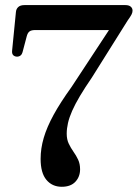

<svg xmlns="http://www.w3.org/2000/svg" viewBox="-20 -720 540 754"><path d="M416.5 -615 435 -602H118.5Q103 -602 95.8 -596.5Q88.5 -591 85 -577.5L68.5 -515Q66.5 -507 60.8 -502.2Q55 -497.5 46.5 -497.5Q37 -498 31.8 -503.5Q26.5 -509 27.5 -520.5L42.5 -672.5Q43.5 -685 51.8 -692.5Q60 -700 76 -700H472.5Q486 -700 493.2 -694Q500.5 -688 500.5 -678Q500.5 -671 496.5 -663Q492.5 -655 481 -639L340.5 -415Q313 -375 294 -343Q275 -311 263.5 -285Q252 -259 247 -237Q242 -215 242 -195Q242 -172.5 250 -155.8Q258 -139 268.5 -124.2Q279 -109.5 286.8 -93Q294.5 -76.5 294.5 -55Q294.5 -26 276 -6.2Q257.5 13.5 222.5 13.5Q185 13.5 162.2 -13.8Q139.5 -41 139.5 -96Q139.5 -137 151.8 -178.8Q164 -220.5 190.5 -269Q217 -317.5 261 -378.5Z"/></svg>

Font: Fraunces 36pt
Style: Regular
Weight: 400
Version: Version 1.000;[b76b70a41]